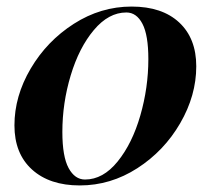

<svg xmlns="http://www.w3.org/2000/svg" viewBox="-20 -551 661 585"><path d="M578 -349Q578 -260 529 -175.5Q480 -91 398.5 -38.5Q317 14 223 14Q131 14 77.5 -34.5Q24 -83 24 -169Q24 -258 73.5 -342Q123 -426 205 -478.5Q287 -531 381 -531Q474 -531 526 -482.5Q578 -434 578 -349ZM170 -149Q170 -74 189 -39Q208 -4 239 -4Q294 -4 338.5 -59Q383 -114 407.5 -199Q432 -284 432 -371Q432 -444 414 -478.5Q396 -513 365 -513Q311 -513 266 -459.5Q221 -406 195.5 -321.5Q170 -237 170 -149Z"/></svg>

Font: Playfair Display SC
Style: Bold Italic
Weight: 700
Italic angle: -14°
Designer: Claus Eggers Sørensen
Foundry: Claus Eggers Sørensen
Version: Version 1.200; ttfautohint (v1.6)